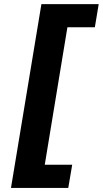

<svg xmlns="http://www.w3.org/2000/svg" viewBox="-20 -761 503 939"><path d="M33.7 158 182.5 -740.8H462.7L443.9 -627.8H309.7L198.9 44.7H333.1L313.9 158Z"/></svg>

Font: Inter UI
Style: Bold Italic
Weight: 700
Italic angle: 9.39999°
Designer: Rasmus Andersson
Foundry: rsms
Version: 3.2;8d6f07862